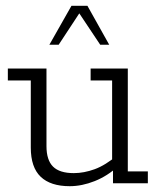

<svg xmlns="http://www.w3.org/2000/svg" viewBox="-20 -631 557 661"><path d="M220 10Q154 10 120 -22.5Q86 -55 86 -123V-354H7V-395H140V-128Q140 -80 162.5 -57.5Q185 -35 234 -35Q269 -35 306 -48.5Q343 -62 386 -98L366 -72V-354H292V-395H420V-41H489V0H369V-55L387 -59Q350 -25 306 -7.5Q262 10 220 10ZM150 -477 226 -611H281L356 -477H325L253 -585L182 -477Z"/></svg>

Font: Rokkitt SemiBold Light
Style: Regular
Weight: 300
Version: Version 3.103